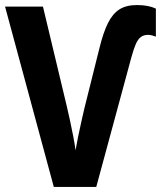

<svg xmlns="http://www.w3.org/2000/svg" viewBox="-20 -740 640 760"><path d="M193 0 0 -714H150L244 -321Q250 -296 257 -263.5Q264 -231 270 -200Q276 -169 279 -145Q283 -168 289 -198Q295 -228 302 -258.5Q309 -289 314 -311L374 -551Q389 -612 407.5 -649Q426 -686 453 -703Q480 -720 522 -720Q545 -720 563.5 -716.5Q582 -713 597 -706V-595Q589 -598 581.5 -600Q574 -602 566 -602Q549 -602 537.5 -593.5Q526 -585 517.5 -565.5Q509 -546 500 -513L361 0Z"/></svg>

Font: Noto Sans Mono
Style: Bold
Weight: 700
Designer: Monotype Design Team
Foundry: Monotype Imaging Inc.
Version: Version 2.014